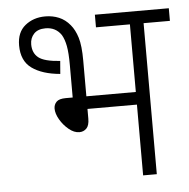

<svg xmlns="http://www.w3.org/2000/svg" viewBox="-48 -679 715 727"><g transform="rotate(-5 309.5 -316.0)"><path d="M150 -632Q178 -632 202 -622Q226 -612 244 -590Q260 -571 269.5 -540.5Q279 -510 279 -452V-317H467V-574H338V-622H619V-574H519V0H467V-269H279V-232Q279 -206 268 -195Q257 -184 241 -184Q221 -184 201 -200.5Q181 -217 168 -239.5Q155 -262 155 -281Q155 -296 165 -306.5Q175 -317 201 -317H227V-440Q227 -487 222 -513Q217 -539 207 -556Q186 -587 147 -587Q118 -587 103 -571Q88 -555 88 -531Q88 -498 110 -480.5Q132 -463 192 -459L188 -410Q120 -416 81 -444Q42 -472 42 -531Q42 -581 73.5 -606.5Q105 -632 150 -632Z"/></g></svg>

Font: Noto Sans SemiCondensed Light
Style: Italic
Weight: 300
Width: 4
Italic angle: -12°
Designer: Monotype Design Team
Foundry: Monotype Imaging Inc.
Version: Version 2.013; ttfautohint (v1.8.4.7-5d5b)